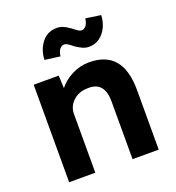

<svg xmlns="http://www.w3.org/2000/svg" viewBox="-137 -870 896 979"><g transform="rotate(-20 311.0 -380.5)"><path d="M71 0V-529H207L210 -460Q237 -495 281.5 -517.5Q326 -540 375 -540Q557 -540 557 -324V0H415V-313Q415 -422 324 -418Q276 -418 244.5 -389Q213 -360 213 -318V0ZM404 -614Q386 -614 370 -621Q354 -628 333 -642Q315 -657 305 -663Q295 -669 287 -669Q273 -669 262.5 -656Q252 -643 249 -618L166 -629Q168 -683 198.5 -722Q229 -761 280 -761Q298 -761 313.5 -754.5Q329 -748 350 -733Q365 -721 376 -713.5Q387 -706 397 -706Q410 -706 420.5 -719Q431 -732 434 -757L516 -745Q515 -711 501 -681Q487 -651 462 -632.5Q437 -614 404 -614Z"/></g></svg>

Font: Lexend Deca SemiBold
Style: Regular
Weight: 600
Designer: Bonnie Shaver-Troup, Thomas Jockin
Foundry: Lexend
Version: Version 1.008; ttfautohint (v1.8.4.7-5d5b)